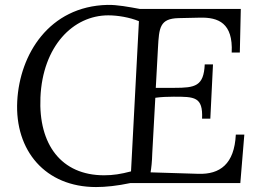

<svg xmlns="http://www.w3.org/2000/svg" viewBox="-20 -736 1052 772"><path d="M946.3 0 962.4 -194.8H928.2C922.4 -76.2 864.3 -34.2 777.3 -37.1L585.4 -43C588.4 -60.1 591.3 -85 592.3 -121.1L604.5 -342.8C626.5 -346.2 655.3 -347.2 678.2 -347.2C762.2 -347.2 796.4 -347.2 792.5 -258.8H825.7L836.4 -477.1H803.2C799.3 -389.2 764.6 -382.8 680.7 -382.8H606.4L615.2 -543.9C619.6 -625 622.6 -661.1 697.3 -663.1L783.2 -665C858.4 -667 917.5 -643.1 911.6 -524.9H944.3L948.2 -700.2H541.5C498.5 -708 450.7 -717.3 411.6 -716.3C177.2 -710.4 59.1 -517.1 49.3 -329.1C39.1 -129.9 162.6 16.1 366.2 16.1C405.3 16.1 451.7 11.2 504.4 0ZM506.8 -46.9C465.8 -36.1 435.1 -31.2 398.4 -31.2C226.6 -31.2 134.3 -154.8 142.6 -344.2C151.4 -549.8 273.4 -674.3 415.5 -674.3C454.1 -674.3 501.5 -666 538.6 -650.9Z"/></svg>

Font: Lora Italic
Style: Regular
Weight: 400
Italic angle: -3°
Designer: Olga Karpushina, Alexei Vanyashin
Foundry: Cyreal
Version: Version 1.011;PS 001.011;hotconv 1.0.70;makeotf.lib2.5.58329